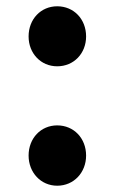

<svg xmlns="http://www.w3.org/2000/svg" viewBox="-20 -577 365 611"><path d="M162 -366C215 -366 254 -407 254 -461C254 -516 215 -557 162 -557C110 -557 71 -516 71 -461C71 -407 110 -366 162 -366ZM162 14C215 14 254 -28 254 -82C254 -137 215 -178 162 -178C110 -178 71 -137 71 -82C71 -28 110 14 162 14Z"/></svg>

Font: DAIFUKU Sans JP
Style: Bold
Weight: 700
Designer: Original font ‘Source Han Sans JP’ : Ryoko NISHIZUKA  (kana, bopomofo & ideographs); Paul D. Hunt (Latin, Greek & Cyrill
Foundry: Daifuku
Version: Version 1.001